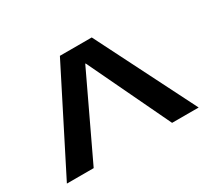

<svg xmlns="http://www.w3.org/2000/svg" viewBox="-98 -884 822 757"><g transform="rotate(-30 313.0 -505.0)"><path d="M13 -280 241 -730H386L613 -280H492L314 -653H312L135 -280Z"/></g></svg>

Font: M PLUS 1 Medium
Style: Regular
Weight: 500
Designer: Coji Morishita
Foundry: UNDERFOREST DESIGN
Version: Version 1.001